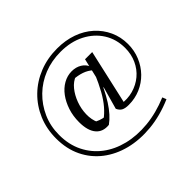

<svg xmlns="http://www.w3.org/2000/svg" viewBox="-191 -910 1360 1360"><g transform="rotate(-45 489.0 -230.0)"><path d="M826 139Q710 189 599.5 199.5Q489 210 394 186Q299 162 227.5 107Q156 52 116 -30Q76 -112 76 -217Q76 -313 110.5 -394.5Q145 -476 207 -536.5Q269 -597 352 -630Q435 -663 532 -663Q615 -663 684 -638.5Q753 -614 803.5 -568.5Q854 -523 882 -462Q910 -401 910 -330Q910 -265 886.5 -208.5Q863 -152 822 -110Q781 -68 726.5 -44.5Q672 -21 609 -21Q573 -21 554 -31.5Q535 -42 524 -67L571 -235L564 -239L618 -469H690L594 -44L569 -65Q632 -55 687.5 -70.5Q743 -86 785.5 -121.5Q828 -157 852 -209.5Q876 -262 876 -325Q876 -412 833 -480.5Q790 -549 712.5 -589Q635 -629 533 -629Q443 -629 366.5 -598.5Q290 -568 232.5 -512Q175 -456 142 -381.5Q109 -307 109 -219Q109 -122 147 -46Q185 30 251.5 80.5Q318 131 407 153Q496 175 600 165Q704 155 814 109ZM409 -21Q344 -14 308.5 -56.5Q273 -99 273 -184Q273 -245 290.5 -298Q308 -351 337.5 -391Q367 -431 407 -453.5Q447 -476 491 -476Q533 -476 565 -456.5Q597 -437 610 -403L606 -371Q577 -398 539 -411Q501 -424 451 -427L489 -431Q448 -416 417.5 -378.5Q387 -341 368.5 -291Q350 -241 348.5 -188Q347 -135 367 -91L343 -113Q385 -87 430 -81L406 -72Q442 -98 474 -135Q506 -172 535.5 -225Q565 -278 595 -349L613 -339Q565 -217 515 -139Q465 -61 409 -21Z"/></g></svg>

Font: Piazzolla Thin Medium
Style: Regular
Weight: 500
Version: Version 2.005